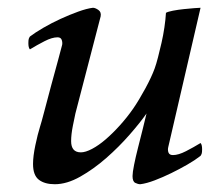

<svg xmlns="http://www.w3.org/2000/svg" viewBox="-20 -462 573 494"><path d="M357 -170Q341 -147 313.5 -115.5Q286 -84 253.5 -55.5Q221 -27 186.5 -7.5Q152 12 121 12Q95 12 80 0.5Q65 -11 65 -40Q65 -60 71 -88.5Q77 -117 83 -136Q86 -145 94 -175.5Q102 -206 111.5 -241.5Q121 -277 129.5 -307.5Q138 -338 140 -347Q141 -354 138.5 -360Q136 -366 128 -366Q114 -366 94.5 -356Q75 -346 57 -335Q53 -339 53 -351Q53 -359 54 -362Q55 -365 57 -368Q70 -378 91.5 -390.5Q113 -403 136 -413.5Q159 -424 181 -432Q203 -440 219 -442Q225 -442 233 -436.5Q241 -431 239 -420L174 -170Q172 -161 167.5 -138.5Q163 -116 163 -99Q163 -70 188 -70Q200 -70 217 -79Q234 -88 252 -103.5Q270 -119 288.5 -139.5Q307 -160 323 -183Q338 -205 354 -234.5Q370 -264 378 -286Q382 -297 386.5 -314.5Q391 -332 395.5 -351.5Q400 -371 403 -391.5Q406 -412 407 -429Q412 -432 425 -434.5Q438 -437 452.5 -438.5Q467 -440 479.5 -441Q492 -442 496 -442L413 -84Q411 -76 413.5 -69.5Q416 -63 425 -63Q439 -63 458.5 -73Q478 -83 496 -94Q500 -90 500 -78Q500 -70 499 -67Q498 -64 496 -61Q482 -50 462 -38.5Q442 -27 420.5 -16.5Q399 -6 378 2Q357 10 341 12Q335 12 328 8.5Q321 5 321 -9Q321 -18 325 -38Q329 -58 335 -81.5Q341 -105 347 -129Q353 -153 357 -170Z"/></svg>

Font: Lusitana
Style: Italic
Weight: 400
Italic angle: -12°
Designer: Ana Paula Megda
Foundry: Ana Paula Megda
Version: Version 1.000; ttfautohint (v1.1) -l 8 -r 50 -G 200 -x 14 -D